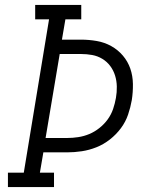

<svg xmlns="http://www.w3.org/2000/svg" viewBox="-20 -755 640 775"><path d="M12 0V-58H76L178 -677H122V-735H308V-677H244L230 -595H307Q339 -595 370.5 -589.5Q402 -584 429 -569Q456 -554 476 -530.5Q496 -507 506 -478Q516 -449 516.5 -416Q517 -383 512 -351Q507 -322 497 -292.5Q487 -263 468 -237.5Q449 -212 423.5 -192Q398 -172 369 -160.5Q340 -149 310 -144.5Q280 -140 251 -140H155L141 -58H198V0ZM164 -198H251Q273 -198 296 -201.5Q319 -205 340.5 -214Q362 -223 381.5 -238.5Q401 -254 415 -273.5Q429 -293 436.5 -315Q444 -337 448 -360Q452 -383 451.5 -406Q451 -429 444.5 -450Q438 -471 425 -488.5Q412 -506 393 -517.5Q374 -529 352 -533Q330 -537 307 -537H221Z"/></svg>

Font: Iosevka Slab Light Extended
Style: Italic
Weight: 300
Width: 7
Italic angle: -9°
Monospace: yes
Designer: Belleve Invis
Foundry: Belleve Invis
Version: Version 11.1.0; ttfautohint (v1.8.3)